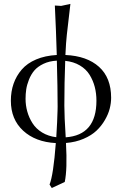

<svg xmlns="http://www.w3.org/2000/svg" viewBox="-20 -718 619 976"><path d="M309.1 207 243.2 237.8 231.9 220.2Q251.5 170.9 263.7 9.3Q160.2 3.9 97.7 -53.7Q35.2 -111.3 35.2 -206.1Q35.2 -252.9 49.1 -292.7Q63 -332.5 90.6 -364.5Q118.2 -396.5 163.6 -415.8Q209 -435.1 268.6 -438.5Q265.1 -560.5 258.8 -689.9L291 -688L337.9 -698.2L319.8 -542Q315.4 -503.4 312.5 -438.5Q421.9 -433.6 483.4 -378.2Q544.9 -322.8 544.9 -221.2Q544.9 -194.3 537.8 -166.3Q530.8 -138.2 513.4 -108.2Q496.1 -78.1 470.7 -54Q445.3 -29.8 405 -12.5Q364.7 4.9 315.4 8.8Q322.8 142.6 309.1 207ZM314 -20Q470.2 -30.8 470.2 -206.1Q470.2 -243.2 461.7 -276.1Q453.1 -309.1 435.3 -337.9Q417.5 -366.7 385.7 -385.5Q354 -404.3 311.5 -408.7Q307.1 -295.9 307.1 -181.2Q307.1 -127.4 314 -20ZM269 -409.7Q230.5 -407.7 200.9 -393.6Q171.4 -379.4 154.5 -359.6Q137.7 -339.8 127.2 -313.2Q116.7 -286.6 113.3 -263.4Q109.9 -240.2 109.9 -215.8Q109.9 -182.6 118.7 -151.1Q127.4 -119.6 145.3 -91.6Q163.1 -63.5 194.3 -44.4Q225.6 -25.4 266.1 -20.5Q268.6 -57.6 270.3 -96.4Q272 -135.3 272.5 -155.3L272.9 -175.8Q272.9 -271.5 269 -409.7Z"/></svg>

Font: Linux Biolinum G
Style: Regular
Weight: 400
Designer: Philipp H. Poll
Foundry: Philipp H. Poll
Version: Version 1.1.0 ; ttfautohint (v1.6)